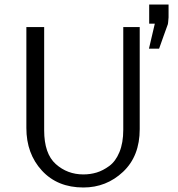

<svg xmlns="http://www.w3.org/2000/svg" viewBox="-20 -815 789 852"><path d="M97 -247V-695H176V-237Q176 -133 227.5 -87Q279 -41 350 -41Q381 -41 409 -49.5Q437 -58 465 -78.5Q493 -99 510 -140Q527 -181 527 -239V-695H600V-242Q600 -122 526 -52.5Q452 17 350 17Q235 17 166 -58Q97 -133 97 -247ZM642 -710V-795H728V-738Q726 -711 725 -708Q718 -690 705.5 -654Q693 -618 686 -599H641L667 -710Z"/></svg>

Font: Coval
Style: ExtraLight
Weight: 250
Foundry: Context Ltd
Version: Version 001.000